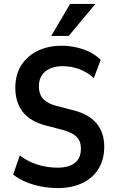

<svg xmlns="http://www.w3.org/2000/svg" viewBox="-20 -948 588 978"><path d="M275 10Q232 10 190 2Q148 -6 111 -21.5Q74 -37 47 -59L81 -156Q109 -135 140.5 -121Q172 -107 206.5 -100.5Q241 -94 274 -94Q329 -94 360.5 -117.5Q392 -141 392 -191Q392 -217 382.5 -234.5Q373 -252 353.5 -264Q334 -276 304 -285L212 -309Q133 -330 95.5 -378.5Q58 -427 58 -501Q58 -566 87.5 -614Q117 -662 170.5 -688.5Q224 -715 294 -715Q333 -715 370 -706.5Q407 -698 438 -682.5Q469 -667 493 -643L458 -550Q426 -580 384.5 -595.5Q343 -611 300 -611Q263 -611 235.5 -599Q208 -587 193 -564.5Q178 -542 178 -508Q178 -470 198 -446.5Q218 -423 259 -411L351 -387Q432 -367 471.5 -320Q511 -273 511 -200Q511 -136 482 -88.5Q453 -41 399.5 -15.5Q346 10 275 10ZM241 -765 337 -928H466L330 -765Z"/></svg>

Font: Nunito Sans 10pt Condensed
Style: Bold
Weight: 700
Width: 3
Designer: Vernon Adams
Foundry: Vernon Adams
Version: Version 3.101;gftools[0.9.27]